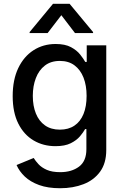

<svg xmlns="http://www.w3.org/2000/svg" viewBox="-20 -787 657 1023"><path d="M300.1 215.9Q235.1 215.9 188.4 198.9Q141.7 181.8 112.2 153.8Q82.7 125.7 68.2 92.3L159.4 54.7Q169 70.3 185.2 87.9Q201.3 105.5 229.2 117.9Q257.1 130.3 301.1 130.3Q361.5 130.3 400.9 101Q440.3 71.7 440.3 7.8V-99.4H433.6Q424 -82 406.1 -60.7Q388.1 -39.4 356.9 -23.8Q325.6 -8.2 275.6 -8.2Q210.9 -8.2 159.3 -38.5Q107.6 -68.9 77.6 -128.4Q47.6 -187.9 47.6 -274.9Q47.6 -361.9 77.2 -424Q106.9 -486.2 158.7 -519.4Q210.6 -552.6 276.3 -552.6Q327.1 -552.6 358.3 -535.7Q389.6 -518.8 407.1 -496.4Q424.7 -474.1 434.3 -457H442.1V-545.5H546.2V12.1Q546.2 82.4 513.5 127.5Q480.8 172.6 425.2 194.2Q369.7 215.9 300.1 215.9ZM299 -96.2Q344.8 -96.2 376.6 -117.7Q408.4 -139.2 424.9 -179.5Q441.4 -219.8 441.4 -276.3Q441.4 -331.3 425.1 -373.2Q408.7 -415.1 377.1 -438.7Q345.5 -462.4 299 -462.4Q251.1 -462.4 219.1 -437.7Q187.1 -413 171 -370.7Q154.8 -328.5 154.8 -276.3Q154.8 -222.7 171.2 -182.2Q187.5 -141.7 219.6 -119Q251.8 -96.2 299 -96.2ZM379.6 -610.8 306.8 -706 233.7 -610.8H137.8V-616.1L262.4 -766.7H350.9L475.9 -616.1V-610.8Z"/></svg>

Font: InterMG Medium
Style: Regular
Weight: 500
Designer: Rasmus Andersson
Foundry: rsms
Version: Version 3.019;December 26, 2023;FontCreator 15.0.0.2955 64-b